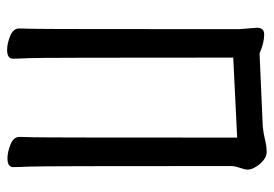

<svg xmlns="http://www.w3.org/2000/svg" viewBox="-135 -622 770 540"><g transform="rotate(90 250.0 -352.0)"><path d="M120 13Q103 13 81.5 4.5Q60 -4 60 -21Q60 -33 61 -59Q62 -85 62 -640L58 -690Q58 -710 77 -710Q101 -710 130 -697L335 -706Q356 -708 373.5 -712.5Q391 -717 408 -717Q419 -717 430 -708.5Q441 -700 449 -687Q457 -674 457 -664Q457 -656 452 -641.5Q447 -627 447 -617Q447 -79 448.5 -50Q450 -21 450 -4Q450 12 425 12Q408 12 386.5 3.5Q365 -5 365 -22Q365 -34 366 -60Q367 -86 367 -634L142 -623Q142 -78 143.5 -49Q145 -20 145 -3Q145 13 120 13Z"/></g></svg>

Font: LXGW WenKai Mono Medium
Style: Regular
Weight: 500
Monospace: yes
Designer: LXGW / Fontworks Inc.
Foundry: LXGW / Fontworks Inc.
Version: Version 1.520; June 14, 2025